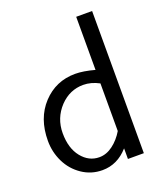

<svg xmlns="http://www.w3.org/2000/svg" viewBox="-135 -812 788 914"><g transform="rotate(-20 259.5 -355.5)"><path d="M227.1 8.8Q170.4 8.8 124.5 -22.5Q78.6 -53.7 54.2 -103.8Q29.8 -153.8 29.8 -210.9Q29.8 -324.7 95.9 -395.8Q162.1 -466.8 260.3 -466.8Q301.3 -466.8 358.4 -451.2V-720.2H439V0H358.4V-53.7Q303.2 8.8 227.1 8.8ZM358.4 -382.8Q317.9 -404.3 278.3 -404.3Q210 -404.3 160.2 -352.5Q108.4 -297.4 108.4 -221.2Q108.4 -145 144.8 -99.6Q181.2 -54.2 234.4 -54.2Q270.5 -54.2 303.2 -78.9Q335.9 -103.5 358.4 -141.6Z"/></g></svg>

Font: Molengo
Style: Regular
Weight: 400
Designer: moyogo
Foundry: moyogo
Version: Version 0.11; ttfautohint (v0.8) -G 32 -r 16 -x